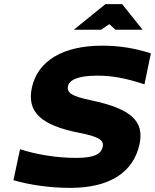

<svg xmlns="http://www.w3.org/2000/svg" viewBox="-20 -900 750 929"><path d="M679 -492 710 -642C630 -667 559 -679 474 -679C285 -679 162 -606 134 -475C110 -360 175 -294 365 -257C457 -239 484 -222 477 -190C471 -160 446 -136 349 -136C249 -136 151 -154 77 -178L45 -28C129 -4 224 9 321 9C513 9 626 -68 655 -202C679 -314 615 -374 419 -415C330 -434 302 -450 309 -483C315 -511 352 -534 450 -534C524 -534 591 -521 679 -492ZM337 -756H469L509 -783L539 -756H670L571 -880H490Z"/></svg>

Font: LT Wave Text Black Italic
Style: Regular
Weight: 900
Designer: Daniel Lyons
Version: Version 2.5 (Glyphs App)